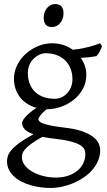

<svg xmlns="http://www.w3.org/2000/svg" viewBox="-20 -682 528 946"><path d="M336.9 -293Q336.9 -318.8 328.4 -342Q319.8 -365.2 303 -382.6Q286.1 -399.9 261 -409.9Q235.8 -419.9 203.1 -419.9Q190.9 -419.9 176 -413.6Q161.1 -407.2 147.9 -395Q134.8 -382.8 126 -364.3Q117.2 -345.7 117.2 -321.8Q117.2 -295.9 125.2 -272.7Q133.3 -249.5 149.7 -232.4Q166 -215.3 191.2 -205.3Q216.3 -195.3 251 -195.3Q265.1 -195.3 280.5 -201.4Q295.9 -207.5 308.3 -220Q320.8 -232.4 328.9 -250.5Q336.9 -268.6 336.9 -293ZM252.9 2Q234.4 0 218.8 -2.4Q203.1 -4.9 189.5 -7.8Q154.3 11.2 134 26.4Q113.8 41.5 103.5 53.5Q93.3 65.4 90.6 75.2Q87.9 85 87.9 92.8Q87.9 113.3 101.6 131.6Q115.2 149.9 138.2 163.3Q161.1 176.8 191.4 184.8Q221.7 192.9 254.9 192.9Q287.6 192.9 314.5 184.1Q341.3 175.3 360.4 159.9Q379.4 144.5 389.9 123.3Q400.4 102.1 400.4 76.7Q400.4 63 394 51.5Q387.7 40 371.1 30.8Q354.5 21.5 325.9 14.2Q297.4 6.8 252.9 2ZM405.3 -313Q405.3 -275.4 388.4 -244.4Q371.6 -213.4 344.2 -191.2Q316.9 -168.9 282.2 -156.5Q247.6 -144 211.9 -144H210Q186.5 -124.5 177.7 -111.6Q168.9 -98.6 168.9 -95.7Q168.9 -89.8 174.1 -84.2Q179.2 -78.6 193.1 -73.5Q207 -68.4 231.4 -63.2Q255.9 -58.1 293.9 -53.7Q347.2 -47.9 381.8 -36.1Q416.5 -24.4 437 -9Q457.5 6.3 465.6 23.9Q473.6 41.5 473.6 58.6Q473.6 85.4 463.4 109.6Q453.1 133.8 435.5 154.3Q418 174.8 394 191.4Q370.1 208 342.8 219.7Q315.4 231.4 286.1 237.8Q256.8 244.1 228 244.1Q205.1 244.1 180.7 241Q156.2 237.8 132.3 231Q108.4 224.1 87.2 213.6Q65.9 203.1 49.8 188.2Q33.7 173.3 24.2 154.5Q14.6 135.7 14.6 111.8Q14.6 99.1 19.3 85.2Q23.9 71.3 38.1 55.2Q52.2 39.1 77.6 20.5Q103 2 145 -20.5Q113.3 -31.7 101.1 -45.9Q88.9 -60.1 88.9 -74.7Q88.9 -78.6 91.3 -85.2Q93.8 -91.8 101.3 -101.3Q108.9 -110.8 122.8 -123Q136.7 -135.3 159.2 -150.9Q134.3 -157.7 114 -170.7Q93.8 -183.6 79.3 -201.9Q64.9 -220.2 56.9 -243.4Q48.8 -266.6 48.8 -293.9Q48.8 -329.6 64.9 -361.6Q81.1 -393.6 107.4 -417.2Q133.8 -440.9 167.5 -454.8Q201.2 -468.8 236.8 -468.8Q266.1 -468.8 291.7 -460.4Q317.4 -452.1 338.4 -437Q363.8 -439.5 384.3 -443.4Q404.8 -447.3 421.1 -451.7Q437.5 -456.1 450.2 -460.4Q462.9 -464.8 473.1 -468.8L482.9 -454.1Q477.1 -440.4 471.7 -429Q466.3 -417.5 455.1 -405.3Q436.5 -401.9 418.7 -399.9Q400.9 -397.9 378.4 -397Q391.1 -378.4 398.2 -357.4Q405.3 -336.4 405.3 -313ZM293 -615.7Q293 -602.1 288.6 -589.8Q284.2 -577.6 276.6 -568.6Q269 -559.6 258.8 -554.2Q248.5 -548.8 236.3 -548.8Q214.4 -548.8 204.8 -561Q195.3 -573.2 195.3 -595.7Q195.3 -609.4 199.7 -621.6Q204.1 -633.8 211.9 -642.8Q219.7 -651.9 229.7 -657Q239.7 -662.1 251.5 -662.1Q293 -662.1 293 -615.7Z"/></svg>

Font: Gentium Kaktovik
Style: Regular
Weight: 400
Designer: J. Victor Gaultney and Annie Olsen
Foundry: SIL International
Version: Version 1.102; 2013; Maintenance release